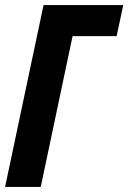

<svg xmlns="http://www.w3.org/2000/svg" viewBox="-23 -734 504 754"><path d="M148 -714H461L435 -592H262L137 0H-3Z"/></svg>

Font: Noto Sans Display Ex Bold Cond
Style: Italic
Weight: 800
Width: 3
Italic angle: -12°
Designer: Monotype Design team
Foundry: Monotype Imaging Inc.
Version: Version 1.000